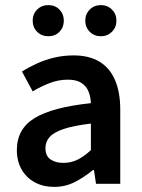

<svg xmlns="http://www.w3.org/2000/svg" viewBox="-20 -720 556 752"><path d="M192 12Q149 12 116 -6Q83 -24 64.5 -56.5Q46 -89 46 -132Q46 -215 115.5 -257.5Q185 -300 336 -316Q335 -341 326.5 -362Q318 -383 298.5 -395.5Q279 -408 246 -408Q210 -408 175.5 -395Q141 -382 108 -362L66 -440Q93 -457 125 -471.5Q157 -486 193 -494.5Q229 -503 268 -503Q329 -503 369.5 -478.5Q410 -454 430.5 -406.5Q451 -359 451 -290V0H356L348 -54H344Q310 -26 273 -7Q236 12 192 12ZM228 -82Q258 -82 283.5 -94.5Q309 -107 336 -132V-236Q269 -228 230 -215Q191 -202 174.5 -183.5Q158 -165 158 -140Q158 -109 178 -95.5Q198 -82 228 -82ZM169 -578Q143 -578 125.5 -595.5Q108 -613 108 -639Q108 -665 125.5 -682.5Q143 -700 169 -700Q196 -700 213 -682.5Q230 -665 230 -639Q230 -613 213 -595.5Q196 -578 169 -578ZM375 -578Q349 -578 331.5 -595.5Q314 -613 314 -639Q314 -665 331.5 -682.5Q349 -700 375 -700Q401 -700 418.5 -682.5Q436 -665 436 -639Q436 -613 418.5 -595.5Q401 -578 375 -578Z"/></svg>

Font: Source Sans 3 SemiBold
Style: Regular
Weight: 600
Designer: Paul D. Hunt
Foundry: Adobe
Version: Version 3.046;hotconv 1.0.118;makeotfexe 2.5.65603